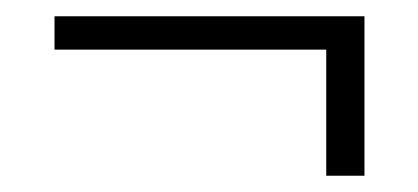

<svg xmlns="http://www.w3.org/2000/svg" viewBox="-20 -338 514 236"><path d="M381 -122V-277H47V-318H428V-122Z"/></svg>

Font: Rokkitt SemiBold Light
Style: Regular
Weight: 300
Version: Version 3.103